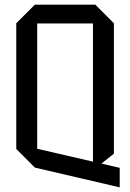

<svg xmlns="http://www.w3.org/2000/svg" viewBox="-20 -721 560 826"><path d="M50 -80V-621L130 -701H390L470 -621V-60L380 12V-620H140V-81L495 1V85L130 0Z"/></svg>

Font: Tektur SemiCondensed
Style: Regular
Weight: 400
Width: 4
Designer: Adam Jagosz
Foundry: Adam Jagosz
Version: Version 1.005;gftools[0.9.30]